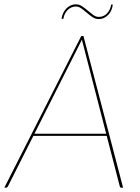

<svg xmlns="http://www.w3.org/2000/svg" viewBox="-36 -866 645 886"><path d="M0 0ZM532 0H523Q518.5 0 517 -5L456.5 -239H118L0 -5Q-3.5 0 -8 0H-16L339 -700H349ZM123 -249H454L347 -663Q345.5 -668.5 344.2 -673.2Q343 -678 342 -683.5Q339.5 -678 337 -673.2Q334.5 -668.5 332 -663ZM420 -788Q443 -788 458.2 -804.5Q473.5 -821 477 -845H484.5Q483 -831.5 477.8 -819.2Q472.5 -807 464 -798Q455.5 -789 444.2 -783.5Q433 -778 419 -778Q404 -778 390.8 -787Q377.5 -796 364.8 -807Q352 -818 339.5 -827Q327 -836 313.5 -836Q302.5 -836 292.8 -831.5Q283 -827 275.5 -819.2Q268 -811.5 263 -801Q258 -790.5 256.5 -779H248Q249.5 -792.5 255.2 -804.8Q261 -817 269.5 -826Q278 -835 289.5 -840.5Q301 -846 314.5 -846Q329.5 -846 343 -837Q356.5 -828 369.2 -817Q382 -806 394.2 -797Q406.5 -788 420 -788Z"/></svg>

Font: Lato Hairline
Style: Italic
Weight: 100
Italic angle: -7°
Designer: Lukasz Dziedzic
Foundry: tyPoland Lukasz Dziedzic
Version: Version 2.007; 2014-02-27